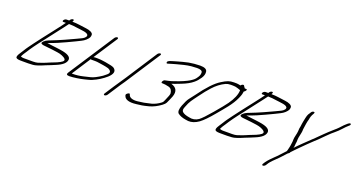

<svg xmlns="http://www.w3.org/2000/svg" viewBox="-44 -1038 3183 1722"><g transform="rotate(20 1548.0 -177.5)"><path d="M413.1 -451C444.1 -451 463.6 -448 492.7 -444C531.7 -438 603.2 -437 601.9 -408C601.6 -391 576.7 -375 560.2 -368C547.8 -363 533.3 -356 515.9 -347C493 -335 363.4 -277 319.5 -261C296.6 -253 279.7 -245 267.2 -238C209 -197 255.1 -193 293.6 -190C341.6 -186 359.6 -182 401.2 -177C433.2 -173 468.3 -159 480.9 -144C497.6 -125 468.7 -109 431.3 -92L406.4 -82C386 -73 365 -67 345.1 -57C330.6 -50 306.2 -41 268.3 -29C257.8 -26 242.8 -24 224.8 -24H135.8C125.8 -24 115.8 -26 106.8 -30C113.2 -41 114.6 -48 122.1 -59L140.8 -87C162.1 -122 198.7 -174 253.7 -243C275.5 -271 322 -333 345.3 -362C367.6 -389 393.3 -425 413.1 -451ZM408.3 -488 403.9 -481H377.9C369.9 -481 358.4 -474 353.5 -466C348.6 -458 350.1 -451 358.1 -451H383.1C375.7 -442 367.3 -429 355.9 -414C328.2 -376 302.4 -346 270.7 -304C233.1 -254 209.8 -227 175.7 -180C147 -140 133.1 -124 110.8 -87L89.6 -54C53.5 1 74 6 133 6H189C207 6 221.5 5 233 4C255.5 3 293.9 -10 346.3 -33C379.1 -47 393.6 -50 430 -67C486.3 -90 515.6 -117 519.4 -147C523.2 -177 490 -197 419.9 -207C405.9 -209 393.4 -210 383.4 -212C357.4 -216 314.9 -219 288.3 -224C292.3 -226 307.8 -231 332.2 -240C356.6 -249 394.5 -265 446.3 -289L486.7 -308C499.6 -314 512.6 -320 524.6 -326C554.4 -342 585.9 -353 608.2 -374C634.5 -399 636.9 -410 637.8 -428C638.6 -450 604 -463 570 -467C520.5 -472 485.9 -481 433.9 -481L438.3 -488C443.8 -497 441.7 -503 433.7 -503C425.7 -503 413.8 -497 408.3 -488Z M955.2 26 1012.5 -62C1025.9 -83 1041.7 -107 1061 -134L1278.5 -468C1283.4 -476 1281.9 -483 1273.9 -483C1265.9 -483 1253.4 -476 1248.5 -468L1057.7 -174L982.5 -62L925.2 26C920.3 34 922.8 41 930.8 41C938.8 41 950.3 34 955.2 26ZM704.3 -222C705.4 -220 707.9 -219 710.9 -219H746.9C758.9 -219 772.4 -218 787.9 -215L827.9 -209C845.5 -206 862 -203 878.5 -198C900.6 -188 909.7 -176 902.3 -159C899.4 -153 885.5 -139 859.1 -120C817.3 -92 783.9 -75 758 -69C750 -67 728.5 -62 695.6 -54C662.7 -46 629.7 -42 596.7 -42C592.7 -42 589.7 -42 588.2 -43ZM837.5 -472 555.2 -39C543.3 -21 549.9 -12 574.9 -12C612.9 -12 679.3 -23 710.3 -31C733.2 -37 758.7 -42 780.1 -51C825.5 -70 867.3 -96 904 -128C945.8 -166 952 -197 922.9 -219C911.8 -227 883.2 -234 838.7 -241C816.2 -244 790.6 -249 759.6 -249H735.6C729.6 -249 724.1 -248 720.6 -247L867.5 -472C872.4 -480 869.9 -487 861.9 -487C853.9 -487 842.4 -480 837.5 -472Z M1627 -473C1659 -473 1676.5 -466 1679.1 -451C1680.2 -435 1676.4 -419 1665.5 -403C1648.2 -376 1641.2 -370 1608.9 -349C1579 -331 1535.7 -312 1479.3 -293C1469.8 -290 1460.3 -287 1449.4 -283C1430.4 -277 1411.4 -275 1393 -270C1376 -266 1365.7 -239 1377.2 -238C1398.2 -238 1420.7 -235 1443.8 -229C1466.8 -223 1479 -205 1481.7 -178C1482.2 -167 1474.4 -145 1459.2 -112C1449.8 -93 1450.9 -85 1434 -73C1408.6 -54 1382.2 -41 1354.3 -33C1282.9 -16 1285.4 -17 1228.9 -10C1180 -4 1149.9 -18 1143.7 -38L1140.7 -46C1138.1 -53 1131.6 -52 1120.2 -45C1101.3 -33 1106.8 -24 1109.4 -17C1118.6 11 1154.7 27 1225.1 18C1268.6 13 1283.1 12 1340.5 -3C1377.4 -13 1413.3 -31 1449.6 -58C1465.5 -70 1474.4 -80 1478.3 -88C1488.7 -111 1500 -134 1508.8 -158C1528.4 -212 1511.2 -246 1458.5 -261C1473.5 -265 1501.9 -276 1545.3 -293C1588.7 -310 1623 -329 1648.9 -351C1665.8 -365 1681.6 -383 1697 -406C1712.3 -429 1717.6 -450 1714.5 -470C1711.3 -492 1688.7 -503 1646.7 -503L1591.3 -500C1557.8 -497 1523.8 -491 1488.9 -481C1474.9 -477 1462 -473 1448.5 -470C1421 -463 1402.6 -456 1375.6 -448C1363.2 -443 1356.7 -438 1354.8 -432C1352.3 -425 1353.9 -414 1367.9 -420L1404.3 -431C1414.8 -434 1426.7 -438 1439.2 -441C1481.6 -452 1529.5 -466 1573.5 -470Z M2057.9 -416C2056.7 -375 2037 -329 1999.9 -276C1983.1 -252 1950.4 -212 1902.8 -156C1855.3 -100 1822 -65 1801.6 -50C1774.3 -31 1743.3 -25 1711.3 -33C1680.7 -38 1657.7 -46 1644.1 -59C1634 -69 1633.9 -85 1644.7 -109C1666.7 -168 1681.6 -182 1719.7 -235C1753.9 -282 1782.1 -317 1805.4 -342C1838.7 -379 1875.4 -407 1915.8 -426C1928.8 -432 1944.2 -435 1962.2 -435H1983.2C2000.2 -435 2015.3 -433 2028.8 -428C2038.8 -424 2060.4 -419 2057.9 -416ZM1982 -465C1942 -465 1917.6 -456 1869.8 -426C1820 -396 1761 -333 1692.2 -238C1679.8 -221 1666.5 -204 1653.6 -188C1640.7 -172 1627.4 -145 1613.7 -109C1600 -73 1598.6 -48 1611.3 -33C1629.9 -18 1654.9 -8 1686.5 -3L1714.5 1C1746.5 3 1779.9 -8 1813.8 -32C1843.6 -54 1881.8 -93 1928.9 -150C1980.9 -213 2040.4 -277 2072.4 -350C2089.6 -389 2089.5 -397 2092.9 -418C2099.3 -421 2104.8 -426 2108.8 -432C2115.7 -442 2114.2 -447 2104.2 -447H2092.2C2090.6 -448 2087.1 -453 2082 -461L2076.5 -470C2071.9 -477 2054.5 -472 2046.1 -459C2029 -463 2015 -465 2006 -465Z M2313.1 -451C2344.1 -451 2363.6 -448 2392.7 -444C2431.7 -438 2503.2 -437 2501.9 -408C2501.6 -391 2476.7 -375 2460.2 -368C2447.8 -363 2433.3 -356 2415.9 -347C2393 -335 2263.4 -277 2219.5 -261C2196.6 -253 2179.7 -245 2167.2 -238C2109 -197 2155.1 -193 2193.6 -190C2241.6 -186 2259.6 -182 2301.2 -177C2333.2 -173 2368.3 -159 2380.9 -144C2397.6 -125 2368.7 -109 2331.3 -92L2306.4 -82C2286 -73 2265 -67 2245.1 -57C2230.6 -50 2206.2 -41 2168.3 -29C2157.8 -26 2142.8 -24 2124.8 -24H2035.8C2025.8 -24 2015.8 -26 2006.8 -30C2013.2 -41 2014.6 -48 2022.1 -59L2040.8 -87C2062.1 -122 2098.7 -174 2153.7 -243C2175.5 -271 2222 -333 2245.3 -362C2267.6 -389 2293.3 -425 2313.1 -451ZM2308.3 -488 2303.9 -481H2277.9C2269.9 -481 2258.4 -474 2253.5 -466C2248.6 -458 2250.1 -451 2258.1 -451H2283.1C2275.7 -442 2267.3 -429 2255.9 -414C2228.2 -376 2202.4 -346 2170.7 -304C2133.1 -254 2109.8 -227 2075.7 -180C2047 -140 2033.1 -124 2010.8 -87L1989.6 -54C1953.5 1 1974 6 2033 6H2089C2107 6 2121.5 5 2133 4C2155.5 3 2193.9 -10 2246.3 -33C2279.1 -47 2293.6 -50 2330 -67C2386.3 -90 2415.6 -117 2419.4 -147C2423.2 -177 2390 -197 2319.9 -207C2305.9 -209 2293.4 -210 2283.4 -212C2257.4 -216 2214.9 -219 2188.3 -224C2192.3 -226 2207.8 -231 2232.2 -240C2256.6 -249 2294.5 -265 2346.3 -289L2386.7 -308C2399.6 -314 2412.6 -320 2424.6 -326C2454.4 -342 2485.9 -353 2508.2 -374C2534.5 -399 2536.9 -410 2537.8 -428C2538.6 -450 2504 -463 2470 -467C2420.5 -472 2385.9 -481 2333.9 -481L2338.3 -488C2343.8 -497 2341.7 -503 2333.7 -503C2325.7 -503 2313.8 -497 2308.3 -488Z M2505.5 133 2518.8 112C2527.7 98 2564.4 60 2576.4 50C2591.3 38 2638.9 -16 2653.3 -31C2662.7 -36 2669.7 -42 2671.1 -49C2691 -71 2699.9 -79 2732.7 -113C2771.4 -153 2806.1 -185 2840.4 -218C2863.2 -240 2873.2 -246 2893.5 -269C2911.3 -289 2924.8 -298 2942.1 -317C2950.6 -326 2964.5 -338 2984.8 -355C3005.2 -372 3022.1 -388 3038 -406C3053.8 -424 3067.2 -437 3078.2 -447C3094.1 -459 3099.5 -468 3093.4 -474C3084.9 -483 3055.6 -460 3006.5 -405C2991.1 -388 2946.9 -353 2930.5 -336C2914.1 -319 2880.8 -290 2865.5 -273C2852.1 -258 2825.2 -234 2811.8 -221C2779.1 -189 2724 -138 2683.8 -95C2684.3 -96 2684.3 -98 2686.2 -102C2690.2 -112 2688.5 -129 2690.5 -139L2693.3 -157C2693.8 -162 2694.2 -169 2693.7 -178C2692.5 -194 2708.1 -248 2708.5 -265C2708.4 -275 2708.9 -284 2710.3 -291L2713.6 -314C2715.6 -322 2716.5 -330 2717 -337C2718.4 -352 2723.3 -366 2727.1 -382C2730.5 -405 2737.3 -425 2749.2 -443C2755.1 -455 2758 -463 2743.5 -462C2733 -461 2724.6 -454 2717.7 -440C2714.7 -436 2710.8 -430 2705.8 -422C2696.4 -407 2688.3 -358 2685.9 -347C2682 -331 2681.1 -315 2678.8 -300L2674.4 -277C2673.5 -269 2672.6 -259 2672.6 -249C2672.3 -230 2657.1 -183 2658.3 -165C2659.4 -143 2654.1 -126 2652.2 -104C2651.3 -92 2647.4 -86 2645.9 -75C2645 -67 2641.1 -57 2638.6 -48C2626.2 -35 2566.7 31 2553.8 41C2542.4 50 2498.2 97 2488.8 112L2475.5 133C2470.6 141 2473.1 148 2481.1 148C2489.1 148 2500.6 141 2505.5 133Z"/></g></svg>

Font: MewTooHand
Style: UltimateIta
Weight: 400
Designer: Mew Too, Robert Jablonski
Version: Version 0.77